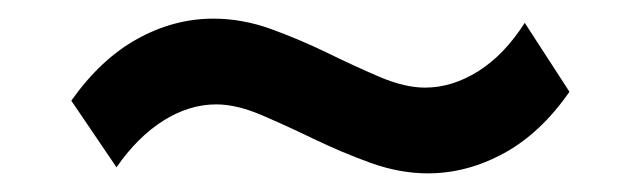

<svg xmlns="http://www.w3.org/2000/svg" viewBox="-20 -436 688 206"><path d="M439 -250Q409 -250 377.8 -261.2Q346.5 -272.5 316.5 -287Q286.5 -301.5 260 -312.8Q233.5 -324 212 -324Q183 -324 155.2 -306.5Q127.5 -289 105 -256.5L56.5 -328Q88 -372.5 127.2 -394.2Q166.5 -416 209 -416Q240 -416 271 -404.8Q302 -393.5 331.8 -379Q361.5 -364.5 388 -353.2Q414.5 -342 436 -342Q465 -342 493 -359.5Q521 -377 543 -411.5L591 -337.5Q560 -293 520.5 -271.5Q481 -250 439 -250Z"/></svg>

Font: Geologica Cursive Medium
Style: Regular
Weight: 500
Designer: Sindre Bremnes, Frode Helland
Foundry: Monokrom Skriftforlag AS
Version: Version 1.010;gftools[0.9.28]